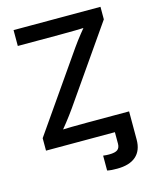

<svg xmlns="http://www.w3.org/2000/svg" viewBox="-135 -819 908 1119"><g transform="rotate(-15 319.0 -259.5)"><path d="M371.1 204.1V114.3Q380.4 115.7 389.9 116.2Q399.4 116.7 406.7 116.7Q443.8 116.7 458.3 105.2Q472.7 93.8 472.7 69.3V0H584V74.7Q584 140.1 544.9 174.6Q505.9 209 430.2 209Q412.6 209 396.7 207.8Q380.9 206.5 371.1 204.1ZM57.1 0V-75.2L377.4 -536.1Q401.4 -570.3 428.7 -604.5Q456.1 -638.7 483.9 -672.4L494.6 -636.2Q448.7 -633.3 402.6 -632.6Q356.4 -631.8 310.5 -631.8H56.2V-727.5H580.6V-651.9L265.6 -198.7Q240.2 -162.6 211.7 -126.5Q183.1 -90.3 154.3 -55.2L143.6 -91.3Q189.9 -94.2 236.3 -95Q282.7 -95.7 329.1 -95.7H584V0Z"/></g></svg>

Font: Inter 16pt Medium
Style: Regular
Weight: 500
Version: Version 4.001;git-66647c0bb